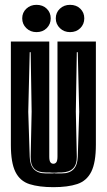

<svg xmlns="http://www.w3.org/2000/svg" viewBox="-20 -763 442 795"><path d="M201 12Q142 12 102.5 -0.5Q63 -13 44 -51Q25 -89 25 -163V-591H184V-115Q184 -98 188.5 -91.5Q193 -85 201 -85Q209 -85 213.5 -91.5Q218 -98 218 -115V-591H377V-164Q377 -90 358 -52Q339 -14 300 -1Q261 12 201 12ZM169 -45H196Q202 -45 205 -46Q207 -45 212 -45H236Q300 -45 302 -114L308 -300L302 -547H298L294 -301L298 -114Q299 -51 236 -49H222Q218 -48 212 -48H196L184 -49H169Q105 -49 107 -114L111 -301L107 -547H103L97 -300L103 -114Q105 -45 169 -45ZM270 -630Q245 -630 228 -646.5Q211 -663 211 -687Q211 -711 228 -727Q245 -743 270 -743Q296 -743 312.5 -727Q329 -711 329 -687Q329 -663 312.5 -646.5Q296 -630 270 -630ZM131 -630Q106 -630 89 -646.5Q72 -663 72 -687Q72 -711 89 -727Q106 -743 131 -743Q157 -743 173.5 -727Q190 -711 190 -687Q190 -663 173.5 -646.5Q157 -630 131 -630Z"/></svg>

Font: Alumni Sans Inline One
Style: Regular
Weight: 400
Designer: Robert E. Leuschke
Foundry: Robert E. Leuschke
Version: Version 1.100; ttfautohint (v1.8.3)